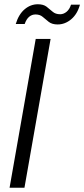

<svg xmlns="http://www.w3.org/2000/svg" viewBox="-20 -883 396 903"><path d="M25 0 148 -700H218L95 0ZM54 -770Q68 -816 96 -839.5Q124 -863 158 -863Q184 -863 199 -851.5Q214 -840 227.5 -828Q241 -816 263 -816Q279 -816 293 -827.5Q307 -839 314 -861H356Q344 -817 315 -792.5Q286 -768 251 -768Q225 -768 209.5 -780Q194 -792 181 -803.5Q168 -815 147 -815Q130 -815 117 -804Q104 -793 96 -770Z"/></svg>

Font: DM Sans 28pt Light
Style: Italic
Weight: 300
Italic angle: -10°
Version: Version 4.004;gftools[0.9.30]